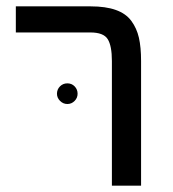

<svg xmlns="http://www.w3.org/2000/svg" viewBox="-20 -584 544 604"><path d="M332 0V-392.1Q332 -439.9 318.8 -460.9Q305.7 -481.9 264.2 -481.9H29.8V-564H265.1Q312.5 -564 344.2 -552.7Q376 -541.5 393.1 -518.3Q410.2 -495.1 417 -465.3Q423.8 -435.5 423.8 -392.1V0ZM159.2 -289.1Q159.2 -302.7 168.7 -312.3Q178.2 -321.8 191.9 -321.8Q205.6 -321.8 214.8 -312.3Q224.1 -302.7 224.1 -289.1Q224.1 -275.9 214.6 -266.4Q205.1 -256.8 191.9 -256.8Q178.7 -256.8 168.9 -266.6Q159.2 -276.4 159.2 -289.1Z"/></svg>

Font: FiraGO
Style: Regular
Weight: 400
Designer: bBox Type
Foundry: bBox Type GmbH
Version: Version 1.001;PS 001.001;hotconv 1.0.88;makeotf.lib2.5.64775